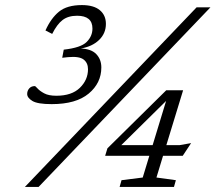

<svg xmlns="http://www.w3.org/2000/svg" viewBox="-20 -736 848 756"><path d="M78 0 754 -707H808.5L132 0ZM225 -508.5 231 -540.5Q298.5 -548 321.2 -570.8Q344 -593.5 344 -623.5Q344 -674 283.5 -674Q248.5 -674 226.5 -657.2Q204.5 -640.5 185.5 -602.5L159 -616Q180.5 -664 212.2 -690Q244 -716 302.5 -716Q349 -716 373 -696Q397 -676 397 -642Q397 -604.5 370 -578.5Q343 -552.5 298 -545Q339.5 -543.5 359.2 -522.8Q379 -502 379 -470.5Q379 -409 329.2 -367.5Q279.5 -326 183.5 -326Q128 -326 107.5 -338.5Q87 -351 87 -366Q87 -378.5 95 -387.8Q103 -397 117 -397Q119.5 -397 128 -387.5Q136.5 -378 154 -368.5Q171.5 -359 202 -359Q262.5 -359 294.5 -390.2Q326.5 -421.5 326.5 -463.5Q326.5 -488.5 309 -501.8Q291.5 -515 248 -511ZM634.5 -380.5H701L635 -164.5H687L732.5 -172.5L699.5 -122.5H622L596 -37L672.5 -26.5L665 0H451L458.5 -26.5L542 -37L568 -122.5H394L403 -152ZM581 -164.5 634 -338.5 457.5 -164.5Z"/></svg>

Font: Newsreader 6pt Light
Style: Italic
Weight: 300
Italic angle: -17°
Designer: Hugues Gentile
Foundry: Production Type
Version: Version 1.003; ttfautohint (v1.8.3)